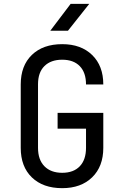

<svg xmlns="http://www.w3.org/2000/svg" viewBox="-20 -970 640 1000"><path d="M304 10Q204 10 146 -46Q88 -102 88 -200V-530Q88 -628 146 -684Q204 -740 304 -740Q402 -740 460 -683.5Q518 -627 518 -530H428Q428 -592 395.5 -625.5Q363 -659 304 -659Q245 -659 211.5 -626Q178 -593 178 -531V-200Q178 -138 211.5 -104Q245 -70 304 -70Q363 -70 395.5 -104Q428 -138 428 -200V-300H280V-382H518V-200Q518 -103 460 -46.5Q402 10 304 10ZM242 -810 348 -950H445L334 -810Z"/></svg>

Font: JetBrains Mono NL
Style: Regular
Weight: 400
Monospace: yes
Designer: Philipp Nurullin, Konstantin Bulenkov
Foundry: JetBrains
Version: Version 2.305; ttfautohint (v1.8.4.7-5d5b)